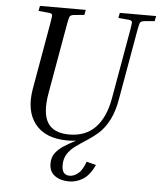

<svg xmlns="http://www.w3.org/2000/svg" viewBox="-60 -731 839 1006"><g transform="rotate(5 360.0 -228.5)"><path d="M474 125Q449 179 414.5 201Q380 223 340 223Q295 223 265.5 201.5Q236 180 236 138Q236 104 254 81Q272 58 300 40.5Q328 23 359 7Q338 10 315 10Q197 10 143 -59Q89 -128 110 -246L172 -599Q178 -633 176 -639.5Q174 -646 159 -648L104 -653L109 -680H350L345 -653L290 -648Q275 -646 270 -639.5Q265 -633 259 -599L194 -230Q175 -124 206 -73Q237 -22 320 -22Q406 -22 457.5 -75.5Q509 -129 527 -230L592 -599Q598 -633 596 -639.5Q594 -646 579 -648L524 -653L529 -680H720L715 -653L660 -648Q645 -646 640 -639.5Q635 -633 629 -599L564 -230Q554 -169 531 -122Q508 -75 472 -43Q444 -19 414 0Q384 19 358 38Q332 57 316 81.5Q300 106 300 141Q300 193 341 193Q364 193 386 175Q408 157 424 112Z"/></g></svg>

Font: Inria Serif
Style: Italic
Weight: 400
Italic angle: -10°
Designer: Black Foundry Team
Foundry: Black Foundry
Version: Version 1.000; ttfautohint (v1.8.3)